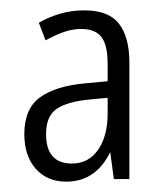

<svg xmlns="http://www.w3.org/2000/svg" viewBox="-20 -742 323 371"><path d="M143 -722Q190 -722 210 -696Q230 -670 230 -621V-396H200L193 -448Q165 -391 108 -391Q71 -391 49 -416Q27 -441 27 -483Q27 -532 57.5 -554Q88 -576 145 -581L188 -585V-618Q188 -655 176 -670.5Q164 -686 137 -686Q119 -686 101.5 -679.5Q84 -673 68 -664L55 -698Q74 -709 96 -715.5Q118 -722 143 -722ZM156 -550Q111 -546 90 -532Q69 -518 69 -483Q69 -426 119 -426Q151 -426 169.5 -452.5Q188 -479 188 -523V-553Z"/></svg>

Font: Noto Sans Hebrew ExtraCondensed Light
Style: Regular
Weight: 300
Width: 2
Designer: Monotype Design Team
Foundry: Monotype Imaging Inc.
Version: Version 2.004; ttfautohint (v1.8.4.7-5d5b)